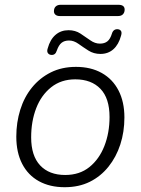

<svg xmlns="http://www.w3.org/2000/svg" viewBox="-20 -773 587 801"><path d="M250 8Q188 8 142.5 -17Q97 -42 72.5 -89.5Q48 -137 48 -203Q48 -262 64.5 -315Q81 -368 113.5 -408Q146 -448 192 -471Q238 -494 297 -494Q359 -494 404.5 -468.5Q450 -443 474.5 -395.5Q499 -348 499 -283Q499 -223 482 -170.5Q465 -118 432.5 -77.5Q400 -37 354.5 -14.5Q309 8 250 8ZM252 -43Q312 -43 353 -76Q394 -109 415.5 -164Q437 -219 437 -285Q437 -363 399 -402.5Q361 -442 294 -442Q235 -442 193.5 -409Q152 -376 131 -321.5Q110 -267 110 -200Q110 -123 147.5 -83Q185 -43 252 -43ZM230 -706Q218 -706 211.5 -711.5Q205 -717 205 -726Q205 -739 212.5 -746Q220 -753 233 -753H474Q487 -753 493.5 -748Q500 -743 500 -733Q500 -721 493 -713.5Q486 -706 472 -706ZM193 -544Q184 -545 179.5 -552Q175 -559 179 -571Q189 -608 211.5 -627.5Q234 -647 266 -647Q294 -647 315.5 -633Q337 -619 356.5 -605Q376 -591 397 -591Q416 -591 428 -600.5Q440 -610 447 -633Q450 -643 456.5 -647.5Q463 -652 472 -651Q481 -650 485 -643.5Q489 -637 485 -624Q475 -587 453 -567.5Q431 -548 399 -548Q371 -548 349 -562Q327 -576 307.5 -590Q288 -604 268 -604Q249 -604 237 -594.5Q225 -585 217 -562Q214 -552 208 -547.5Q202 -543 193 -544Z"/></svg>

Font: Nunito ExtraLight Light
Style: Italic
Weight: 300
Italic angle: -9°
Version: Version 3.602